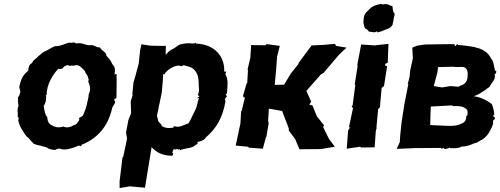

<svg xmlns="http://www.w3.org/2000/svg" viewBox="-20 -758 2563 984"><path d="M84 -284C82 -277 79 -275 78 -265L72 -261C72 -245 72 -230 75 -216C64 -190 75 -183 70 -161C73 -159 77 -155 76 -147C78 -155 78 -149 73 -144C79 -110 98 -84 115 -60C129 -50 133 -41 153 -21C156 -20 176 -12 187 -12C203 -5 219 -6 227 3C234 7 261 13 266 9C272 4 282 3 289 4C310 16 358 0 386 -13C391 -4 389 -10 398 -12C395 -15 393 -18 396 -10C400 -20 404 -17 401 -21C406 -21 404 -15 402 -17C478 -50 531 -105 554 -200C555 -213 573 -229 570 -237C564 -244 568 -243 565 -249C572 -252 580 -259 577 -260V-262C577 -309 579 -343 577 -373C577 -366 580 -377 580 -372C576 -372 580 -384 567 -376C571 -400 570 -415 556 -429C545 -453 540 -455 525 -473C525 -492 503 -495 492 -515C470 -514 462 -531 439 -526C412 -527 401 -542 369 -535C373 -537 355 -544 347 -538C332 -543 321 -534 314 -533C295 -525 277 -521 261 -521C242 -514 225 -500 204 -492C193 -485 190 -480 171 -465C168 -458 150 -452 145 -436C130 -427 126 -417 125 -396C99 -375 88 -354 80 -319C76 -305 85 -300 84 -284ZM215 -273C218 -271 215 -270 219 -272C219 -327 252 -377 279 -406C294 -402 287 -406 300 -406C308 -422 330 -429 336 -420C351 -425 351 -418 369 -424C389 -425 396 -412 414 -395C418 -390 415 -393 419 -383C429 -374 431 -361 435 -349C435 -349 429 -336 434 -336C443 -314 445 -296 435 -276L434 -269V-263C426 -228 423 -206 409 -175C405 -163 400 -161 384 -153C392 -143 379 -143 387 -144C375 -126 371 -118 361 -118C345 -107 320 -100 305 -110C302 -110 289 -104 296 -107C279 -103 260 -107 252 -113C228 -122 224 -136 222 -158C209 -173 209 -189 204 -215C216 -233 219 -256 215 -273Z M829 -477 830 -523H798L751 -524L705 -531L698 -500L691 -433L674 -369L664 -335L658 -272L661 -274L650 -239L652 -178L638 -143L626 -79L631 -47L625 -18L611 48L608 47L593 170V206L645 197L723 204L757 -4C780 22 813 41 864 40L868 27L862 24L868 13L865 12L871 7C862 3 870 0 870 10C869 6 875 3 878 11C879 3 881 7 891 6C889 12 900 10 895 5C903 11 907 2 899 13C932 -1 965 4 983 -16C981 -17 986 -14 993 -22C992 -20 996 -18 991 -30C1006 -33 1028 -39 1034 -53C1090 -100 1122 -157 1136 -241C1128 -248 1133 -250 1139 -244C1128 -252 1137 -250 1134 -254L1143 -264C1137 -273 1133 -283 1143 -276C1146 -321 1151 -352 1135 -378C1133 -378 1142 -389 1138 -391C1145 -394 1139 -390 1129 -391C1133 -464 1084 -528 993 -534H986C993 -529 982 -540 983 -535C986 -541 977 -539 976 -534C970 -539 962 -532 961 -536C944 -537 916 -536 895 -527C874 -509 859 -505 846 -495C840 -489 834 -483 829 -477ZM873 -112C873 -102 879 -111 869 -109V-104C843 -99 826 -102 809 -112C808 -126 789 -130 790 -143C787 -151 786 -160 784 -168H785L809 -283L814 -340L816 -375C812 -371 821 -383 821 -376C837 -401 870 -421 895 -422C911 -420 910 -415 920 -424C951 -416 970 -413 985 -388C998 -369 996 -349 998 -341C997 -317 1005 -292 994 -272C995 -273 998 -274 993 -273L1002 -263C996 -260 991 -257 990 -254C990 -254 993 -255 1000 -256C991 -235 991 -211 980 -193C964 -161 957 -142 945 -125C923 -120 899 -100 873 -112Z M1235 -257 1218 -188 1216 -190 1212 -125 1188 -12 1250 -6 1257 -1 1327 4 1343 -55 1345 -56 1357 -127 1354 -139 1358 -201C1371 -199 1383 -197 1395 -195L1426 -189C1437 -159 1449 -130 1460 -100V-89L1493 -45L1494 -42L1515 7L1625 6L1696 -6L1666 -46L1636 -107L1641 -115L1604 -162L1581 -218L1577 -219L1566 -221L1567 -225L1575 -237L1550 -292L1625 -377L1637 -383L1717 -477L1756 -514L1701 -523V-528L1695 -533L1638 -528L1577 -525L1510 -435L1508 -436L1511 -432L1471 -382L1436 -324L1388 -323L1395 -399V-397L1400 -468L1414 -523L1346 -532L1341 -526L1267 -527L1263 -462L1248 -398L1251 -402L1247 -332L1244 -331L1225 -265C1229 -262 1230 -259 1235 -257Z M1900 -3 1906 -87 1908 -95 1912 -105 1909 -102 1918 -199 1927 -208 1936 -308 1938 -309 1948 -317 1964 -419 1954 -422V-431L1967 -436L1971 -533L1905 -526L1904 -525L1831 -530L1813 -436L1811 -420H1813L1798 -326L1801 -320L1799 -308L1787 -217L1782 -214L1789 -203L1768 -104L1775 -107L1764 -89L1757 4L1825 -6L1831 -2ZM1909 -598 1914 -592C1936 -596 1946 -603 1965 -610C1976 -612 1983 -618 1992 -631C1992 -638 1997 -650 1998 -665C1998 -672 2009 -687 1996 -696C1994 -709 1992 -714 1991 -727C1975 -728 1970 -741 1945 -736C1947 -733 1933 -738 1933 -738C1907 -733 1890 -728 1874 -712C1866 -701 1851 -695 1846 -674C1845 -671 1845 -668 1844 -664C1842 -646 1841 -640 1849 -617C1851 -608 1864 -611 1870 -596C1884 -596 1903 -587 1909 -598Z M2515 -378 2521 -381C2522 -385 2525 -389 2522 -398C2520 -388 2514 -400 2516 -405C2518 -400 2508 -396 2516 -401C2509 -427 2510 -445 2498 -456C2471 -513 2412 -520 2325 -528C2330 -534 2321 -534 2320 -529L2314 -521L2308 -532L2222 -531L2159 -530L2118 -524L2093 -514L2096 -460L2082 -395L2079 -363L2069 -326L2073 -329L2053 -227L2038 -131L2031 -64L2029 -30L2013 5L2108 1L2241 0L2244 5L2252 0L2260 6L2277 2C2282 0 2284 -4 2287 1C2300 1 2326 5 2346 -7C2375 -7 2396 -17 2414 -25C2431 -26 2436 -38 2447 -40C2461 -47 2480 -65 2489 -84C2498 -100 2512 -123 2506 -141C2516 -139 2507 -152 2516 -145C2518 -161 2513 -158 2505 -164C2511 -167 2506 -165 2513 -169C2513 -181 2510 -200 2501 -224C2476 -244 2442 -261 2407 -265C2431 -271 2443 -282 2472 -300C2476 -306 2493 -312 2491 -318C2506 -341 2521 -353 2515 -378ZM2376 -172 2374 -165C2372 -167 2369 -161 2369 -161C2371 -141 2359 -129 2342 -123C2328 -116 2310 -113 2290 -113H2274L2185 -117L2186 -166L2188 -212L2299 -218L2301 -214C2334 -216 2358 -213 2374 -195C2378 -186 2376 -174 2376 -172ZM2376 -360 2377 -362C2373 -342 2364 -324 2338 -319C2333 -310 2320 -315 2290 -317L2245 -310L2203 -317L2222 -388L2225 -414L2300 -416C2329 -412 2342 -417 2358 -414C2376 -406 2379 -390 2376 -360Z"/></svg>

Font: Asimov Print
Style: DIt
Weight: 250
Width: 0
Designer: Google
Version: Version 2.000980: 2014